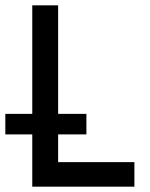

<svg xmlns="http://www.w3.org/2000/svg" viewBox="-51 -700 564 720"><path d="M70 0V-680H167V-92H453V0ZM-31 -196V-273H273V-196Z"/></svg>

Font: Teachers Medium
Style: Regular
Weight: 500
Designer: Alfredo Marco Pradil, Chank Diesel
Version: Version 1.001